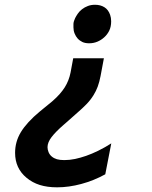

<svg xmlns="http://www.w3.org/2000/svg" viewBox="-20 -780 642 813"><path d="M357.4 -596.7Q340.3 -596.7 328.6 -602.3Q316.9 -607.9 308.6 -617.2Q300.8 -626 295.9 -638.2Q291 -650.4 291 -664.1V-678.7Q291 -683.6 293.2 -690.7Q295.4 -697.8 298.3 -703.6Q302.2 -711.4 309.1 -721.7Q315.9 -731.9 327.1 -740.7Q338.4 -749.5 352.1 -754.6Q365.7 -759.8 382.3 -759.8Q405.3 -759.8 421.9 -749.5Q438.5 -739.3 446.3 -717.3Q450.7 -704.6 450.7 -689.9Q450.7 -666.5 442.4 -649.9Q434.1 -633.3 421.4 -622.1Q408.7 -610.4 392.3 -603.5Q376 -596.7 357.4 -596.7ZM221.7 13.2Q180.2 13.2 148.4 3.2Q116.7 -6.8 92.3 -27.3Q43.9 -67.4 43.9 -132.8Q43.9 -179.7 67.9 -219.7Q80.1 -240.2 100.8 -262.9Q121.6 -285.6 148.9 -308.1L200.2 -350.1L204.1 -353.5Q236.3 -381.8 254.2 -410.2Q272 -438.5 278.8 -473.1L290 -533.2H419.9L405.8 -458Q400.9 -432.6 393.8 -413.3Q386.7 -394 376 -377Q363.3 -356.4 346.4 -339.1Q329.6 -321.8 308.1 -303.2L256.8 -257.8L249.5 -251.5Q216.3 -222.7 198.7 -200Q181.2 -177.2 181.2 -156.7Q181.2 -147 185.5 -136Q189.9 -125 199.2 -117.2Q208.5 -109.4 221.2 -105.7Q233.9 -102.1 252.4 -102.1Q274.9 -102.1 297.9 -106.9Q320.8 -111.8 344.7 -120.1Q368.7 -128.4 395.3 -141.4Q421.9 -154.3 451.2 -172.9L425.8 -42Q377 -15.1 324.2 -1Q271.5 13.2 221.7 13.2Z"/></svg>

Font: Hack
Style: Bold Italic
Weight: 700
Italic angle: -11°
Monospace: yes
Designer: Christopher Simpkins
Foundry: Christopher Simpkins
Version: Version 2.017; ttfautohint (v1.4.1) -l 4 -r 80 -G 350 -x 0 -